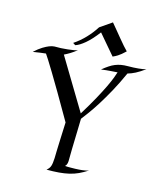

<svg xmlns="http://www.w3.org/2000/svg" viewBox="-155 -1019 932 1117"><g transform="rotate(15 310.5 -460.0)"><path d="M473.1 -55.2Q445.8 -37.6 420.9 -26.1Q396 -14.6 368.2 -8.1Q340.3 -1.5 307.6 1.2Q274.9 3.9 232.9 3.9Q241.2 -2.9 246.3 -9.5Q251.5 -16.1 254.4 -24.7Q257.3 -33.2 258.8 -44.9Q260.3 -56.6 261.2 -73.2Q261.2 -87.4 262.2 -116.2Q263.2 -140.6 264.6 -182.6Q266.1 -224.6 269 -290Q215.8 -382.8 178.2 -446.8Q140.6 -510.7 115.5 -552.2Q90.3 -593.8 76.2 -616Q62 -638.2 55.2 -647.9Q41 -646.5 21.2 -643.8Q1.5 -641.1 -22 -637.2Q4.4 -661.6 25.4 -674.3Q46.4 -687 61.5 -692.9Q79.1 -699.7 92.8 -700.2Q110.4 -699.7 130.9 -700.7Q151.4 -701.7 170.9 -703.9Q190.4 -706.1 206.3 -708.7Q222.2 -711.4 230 -714.8Q209 -698.2 191.4 -687.5Q173.8 -676.8 157.2 -668.9L340.8 -363.8Q378.9 -425.8 405.3 -473.9Q431.6 -522 448.5 -557.4Q465.3 -592.8 473.9 -615.7Q482.4 -638.7 485.8 -649.9Q471.7 -648.9 446.5 -647.2Q421.4 -645.5 388.2 -641.1Q408.7 -657.7 425.5 -668.9Q442.4 -680.2 459.2 -687Q476.1 -693.8 494.1 -697Q512.2 -700.2 535.2 -700.2Q550.8 -700.2 567.1 -700.9Q583.5 -701.7 598.1 -703.1Q612.8 -704.6 624.5 -706.5Q636.2 -708.5 643.1 -710.9Q612.3 -688.5 588.6 -676.3Q564.9 -664.1 543 -658.2Q514.6 -594.7 485.6 -542Q456.5 -489.3 430.7 -448.2Q404.8 -407.2 383.5 -378.4Q362.3 -349.6 350.1 -334Q349.1 -290 348.1 -255.6Q347.2 -221.2 346.4 -194.8Q345.7 -168.5 345.2 -149.7Q344.7 -130.9 344.7 -117.7Q343.8 -87.4 344.2 -77.1Q344.2 -71.3 342.8 -65.4Q341.8 -60.1 338.9 -54.4Q335.9 -48.8 331.1 -44.9Q340.8 -43.9 349.9 -43.9Q358.9 -43.9 367.2 -43.9Q395.5 -43.9 415.8 -45.4Q436 -46.9 448.7 -49.3Q463.9 -51.8 473.1 -55.2ZM505.9 -781.7Q501 -777.8 495.4 -772.2Q489.7 -766.6 481.7 -760Q473.6 -753.4 462.2 -745.8Q450.7 -738.3 434.1 -731Q408.2 -761.2 381.8 -792.2Q355.5 -823.2 333 -849.6Q294.9 -799.8 262.7 -772.9Q230.5 -746.1 207 -738.8L191.9 -748.5Q228.5 -772.9 259.8 -805.7Q291 -838.4 314 -875L384.8 -923.8Q400.4 -905.3 417.5 -884.5Q434.6 -863.8 450.7 -844.2Q466.8 -824.7 481.2 -808.1Q495.6 -791.5 505.9 -781.7Z"/></g></svg>

Font: Quintessential
Style: Regular
Weight: 400
Designer: Astigmatic (AOETI)
Foundry: Astigmatic (AOETI)
Version: Version 1.000